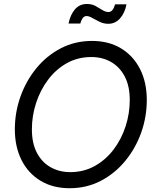

<svg xmlns="http://www.w3.org/2000/svg" viewBox="-20 -948 790 979"><path d="M335 11.7Q249.5 11.7 186.8 -26.1Q124 -64 89.8 -131.8Q55.7 -199.7 55.7 -288.6Q55.7 -374.5 84.2 -455.1Q112.8 -535.6 165.3 -599.9Q217.8 -664.1 290 -701.7Q362.3 -739.3 449.2 -739.3Q534.7 -739.3 597.4 -701.2Q660.2 -663.1 694.3 -595.5Q728.5 -527.8 728.5 -438Q728.5 -351.6 699.7 -271.2Q670.9 -190.9 618.2 -127Q565.4 -63 493.4 -25.6Q421.4 11.7 335 11.7ZM338.4 -70.3Q406.7 -70.3 462.6 -101.3Q518.6 -132.3 558.6 -184.8Q598.6 -237.3 620.1 -303Q641.6 -368.7 641.6 -438Q641.6 -509.3 616 -558.1Q590.3 -606.9 546.1 -632.1Q502 -657.2 445.8 -657.2Q377 -657.2 321 -626Q265.1 -594.7 225.3 -541.7Q185.5 -488.8 164.1 -423.1Q142.6 -357.4 142.6 -288.6Q142.6 -217.8 168 -169.2Q193.4 -120.6 237.8 -95.5Q282.2 -70.3 338.4 -70.3ZM532.2 -826.7Q508.8 -826.7 488 -836.7Q467.3 -846.7 450.4 -856.4Q433.6 -866.2 421.4 -866.2Q408.7 -866.2 400.6 -854Q392.6 -841.8 389.6 -828.1H329.6Q337.9 -871.1 361.3 -899.4Q384.8 -927.7 423.3 -927.7Q448.2 -927.7 467 -917.5Q485.8 -907.2 501.7 -897Q517.6 -886.7 533.7 -886.7Q555.7 -886.7 566.9 -925.8H625Q616.2 -880.9 591.8 -853.8Q567.4 -826.7 532.2 -826.7Z"/></svg>

Font: Inter Display
Style: Italic
Weight: 400
Italic angle: -9.39999°
Designer: Rasmus Andersson
Foundry: rsms
Version: Version 4.000;git-a52131595